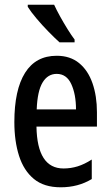

<svg xmlns="http://www.w3.org/2000/svg" viewBox="-20 -786 470 816"><path d="M221 -549Q278 -549 316 -518Q354 -487 373 -432.5Q392 -378 392 -309V-248H135Q138 -70 250 -70Q281 -70 310 -79Q339 -88 370 -108V-25Q312 10 238 10Q167 10 124 -25.5Q81 -61 61 -123.5Q41 -186 41 -267Q41 -404 86.5 -476.5Q132 -549 221 -549ZM221 -472Q183 -472 161 -435.5Q139 -399 136 -321H303Q303 -385 283 -428.5Q263 -472 221 -472ZM210 -766Q220 -744 235.5 -716Q251 -688 267.5 -661.5Q284 -635 297 -618V-606H233Q214 -623 187 -650.5Q160 -678 135.5 -707Q111 -736 98 -757V-766Z"/></svg>

Font: Noto Sans Lao Looped ExtraCondensed Medium
Style: Regular
Weight: 500
Width: 2
Designer: Mark Frömberg, Ben Mitchell
Foundry: The Fontpad Ltd
Version: Version 1.002; ttfautohint (v1.8.4.7-5d5b)